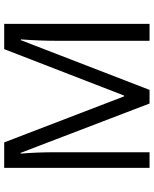

<svg xmlns="http://www.w3.org/2000/svg" viewBox="74 -828 754 943"><g transform="rotate(-90 451.5 -357.0)"><path d="M414.1 0 171.9 -632.8H168Q174.8 -557.6 174.8 -454.1V0H98.1V-713.9H223.1L449.2 -125H453.1L681.2 -713.9H805.2V0H722.2V-460Q722.2 -539.1 729 -631.8H725.1L481 0Z"/></g></svg>

Font: f0_46894 
Style: Regular
Weight: 400
Foundry: Ascender Corporation
Version: Version 1.10